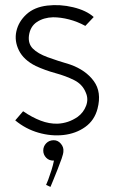

<svg xmlns="http://www.w3.org/2000/svg" viewBox="-20 -525 450 756"><path d="M40 -51 71 -87Q106 -63 140 -50Q174 -37 207 -38Q228 -39 247.5 -45.5Q267 -52 286 -65Q309 -82 319 -108.5Q329 -135 318 -160Q305 -193 272 -209.5Q239 -226 198.5 -237Q158 -248 121 -265Q73 -289 54.5 -326.5Q36 -364 44.5 -402Q53 -440 84 -468.5Q115 -497 166 -503Q216 -509 268 -496.5Q320 -484 349 -458L316 -423Q285 -440 252 -448.5Q219 -457 189 -457Q152 -456 125.5 -438.5Q99 -421 94 -385Q90 -353 109.5 -333.5Q129 -314 167 -300Q205 -286 256 -271Q318 -249 349.5 -205.5Q381 -162 364 -97Q352 -51 315.5 -25Q279 1 230.5 6.5Q182 12 131.5 -2.5Q81 -17 40 -51ZM150.3 67.6Q150.3 51.3 161.9 39.2Q173.6 27.1 191.7 27.1Q208.1 27.1 219.7 40.9Q231.4 54.7 229.6 71.1Q229.6 79.7 222.7 99.6Q215.8 119.4 206.3 143.1Q196.8 166.9 189.1 185.8Q181.3 204.8 178.7 210.9L161.5 203.1Q164.1 197.9 170.1 182Q176.1 166 182.6 145.3Q189.1 124.6 192.5 107.3Q173.6 108.2 161.9 96.1Q150.3 84 150.3 67.6Z"/></svg>

Font: Kulim Park ExtraLight
Style: Regular
Weight: 275
Designer: Noponies / Dale Sattler
Foundry: Noponies
Version: Version 1.000; ttfautohint (v1.8.3)